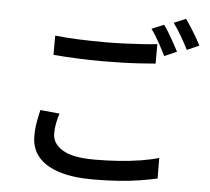

<svg xmlns="http://www.w3.org/2000/svg" viewBox="-59 -916 1118 1023"><g transform="rotate(5 500.0 -404.0)"><path d="M208 -702Q262 -696 330.5 -693Q399 -690 476 -690Q524 -690 574 -692Q624 -694 670.5 -697Q717 -700 754 -704V-600Q720 -597 673 -594Q626 -591 574.5 -589.5Q523 -588 476 -588Q400 -588 334 -591Q268 -594 208 -599ZM267 -290Q258 -262 253 -235.5Q248 -209 248 -182Q248 -129 302 -95.5Q356 -62 472 -62Q540 -62 603.5 -66.5Q667 -71 722 -80Q777 -89 817 -101L818 9Q779 18 726 26.5Q673 35 609.5 39.5Q546 44 475 44Q367 44 293.5 20.5Q220 -3 182 -48Q144 -93 144 -159Q144 -200 150.5 -235.5Q157 -271 164 -300ZM781 -810Q794 -793 809 -768Q824 -743 838 -718Q852 -693 862 -673L796 -644Q781 -675 759 -715Q737 -755 716 -783ZM895 -852Q908 -834 924 -809Q940 -784 954.5 -759Q969 -734 978 -716L913 -687Q897 -720 874.5 -758.5Q852 -797 831 -825Z"/></g></svg>

Font: Noto Sans KR Medium
Style: Regular
Weight: 500
Designer: Ryoko NISHIZUKA  (kana, bopomofo & ideographs); Paul D. Hunt (Latin, Greek & Cyrillic); Sandoll Communications , Soo-you
Foundry: Adobe
Version: Version 2.004-H2;hotconv 1.0.118;makeotfexe 2.5.65603